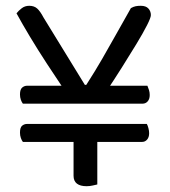

<svg xmlns="http://www.w3.org/2000/svg" viewBox="-20 -638 586 663"><path d="M345 -319 205 -323Q174 -369 142 -418Q110 -467 83 -512Q56 -557 37 -592Q44 -601 55 -609.5Q66 -618 81 -618Q98 -618 108.5 -608.5Q119 -599 130 -578L273 -345H278Q310 -395 333 -435Q356 -475 379 -516Q402 -557 432 -610Q441 -615 448.5 -616.5Q456 -618 466 -618Q484 -618 492.5 -608.5Q501 -599 501 -586Q501 -577 487.5 -550.5Q474 -524 451 -486Q428 -448 400.5 -404.5Q373 -361 345 -319ZM234 -193H316V-1Q311 0 300.5 2.5Q290 5 279 5Q257 5 245.5 -4Q234 -13 234 -31ZM244 -280 264 -342H489Q492 -335 494.5 -327Q497 -319 497 -310Q497 -296 490 -288Q483 -280 472 -280ZM291 -342 307 -280H59Q55 -285 52 -293.5Q49 -302 49 -312Q49 -329 56.5 -335.5Q64 -342 74 -342ZM471 -148H59Q55 -153 52 -161.5Q49 -170 49 -180Q49 -198 56.5 -204Q64 -210 73 -210H487Q490 -205 492.5 -195.5Q495 -186 495 -178Q495 -164 488 -156Q481 -148 471 -148Z"/></svg>

Font: Baloo Tammudu 2
Style: Regular
Weight: 400
Designer: Maithili Shingre, Omkar Shende and Ek Type
Foundry: Ek Type
Version: Version 1.700